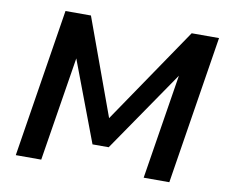

<svg xmlns="http://www.w3.org/2000/svg" viewBox="-77 -802 1068 899"><g transform="rotate(10 456.5 -352.5)"><path d="M52 0 164 -705H285L456 -236H445L764 -705H894L782 0H660L742 -514H750L474 -112H397L246 -512H255L173 0Z"/></g></svg>

Font: Nunito Sans 9pt
Style: Bold Italic
Weight: 700
Italic angle: -9°
Version: Version 3.101;gftools[0.9.27]